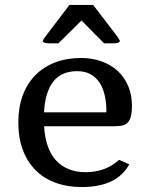

<svg xmlns="http://www.w3.org/2000/svg" viewBox="-20 -756 612 788"><path d="M472.7 -586.9Q466.8 -578.1 446.8 -578.1H407.2L314.5 -671.9L219.7 -578.1H182.1Q160.6 -578.1 154.8 -586.9Q157.2 -591.8 159.4 -595.7Q161.6 -599.6 165.5 -605L265.1 -735.8H362.3L462.4 -605Q465.8 -599.6 468.3 -595.7Q470.7 -591.8 472.7 -586.9ZM415.5 -294.9Q416.5 -296.9 416.5 -298.8Q416.5 -300.8 416.5 -303.2Q416.5 -335.4 409.9 -364.5Q403.3 -393.6 389.2 -415.8Q375 -438 352.3 -450.9Q329.6 -463.9 296.9 -463.9Q231.9 -463.9 198.5 -420.9Q165 -377.9 160.6 -294.9ZM510.7 -81.5Q482.9 -32.7 434.1 -10.5Q385.3 11.7 315.4 11.7Q256.3 11.7 208.3 -5.9Q160.2 -23.4 126.2 -57.4Q92.3 -91.3 73.7 -140.6Q55.2 -189.9 55.2 -253.4Q55.2 -314.9 73.2 -364Q91.3 -413.1 125 -447.3Q158.7 -481.4 206.3 -499.8Q253.9 -518.1 313.5 -518.1Q357.4 -518.1 395.5 -504.6Q433.6 -491.2 461.7 -466.1Q489.7 -440.9 505.6 -404.3Q521.5 -367.7 521.5 -321.8Q521.5 -293.9 516.8 -277.3Q512.2 -260.7 503.2 -252Q494.1 -243.2 480.2 -240.5Q466.3 -237.8 447.3 -237.8H161.1Q166.5 -143.6 211.2 -96.4Q255.9 -49.3 331.5 -49.3Q371.1 -49.3 405.3 -61.5Q439.5 -73.7 468.8 -100.1Z"/></svg>

Font: Tienne
Style: Regular
Weight: 400
Designer: vernon adams
Foundry: vernon adams
Version: Version 1.001